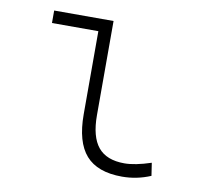

<svg xmlns="http://www.w3.org/2000/svg" viewBox="-64 -588 715 667"><g transform="rotate(10 293.0 -254.5)"><path d="M407.2 9.8Q320.3 9.8 279.5 -36.6Q238.8 -83 238.8 -180.7V-473.6H75.2V-517.6H284.7V-185.5Q284.7 -109.4 314.5 -73.2Q344.2 -37.1 407.2 -37.1Q444.8 -37.1 501 -55.7L507.8 -10.7Q459.5 9.8 407.2 9.8Z"/></g></svg>

Font: Cascadia Code NF ExtraLight
Style: Regular
Weight: 200
Monospace: yes
Designer: Aaron Bell
Foundry: Saja Typeworks
Version: Version 2404.023; ttfautohint (v1.8.4)